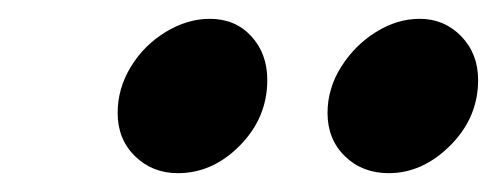

<svg xmlns="http://www.w3.org/2000/svg" viewBox="-20 -750 528 204"><path d="M105 -630Q105 -656 119 -679Q133 -702 156 -716Q179 -730 203 -730Q230 -730 247 -711.5Q264 -693 264 -665Q264 -625 235 -595.5Q206 -566 169 -566Q142 -566 123.5 -584Q105 -602 105 -630ZM328 -630Q328 -656 342.5 -679Q357 -702 379.5 -716Q402 -730 426 -730Q452 -730 470 -711.5Q488 -693 488 -665Q488 -625 458.5 -595.5Q429 -566 393 -566Q365 -566 346.5 -584Q328 -602 328 -630Z"/></svg>

Font: Readiness ExtraBold
Style: Italic
Weight: 800
Italic angle: -12°
Designer: Katatrad Team
Foundry: CadsonDemak
Version: Version 1.00;January 16, 2020;FontCreator 12.0.0.2550 64-bit